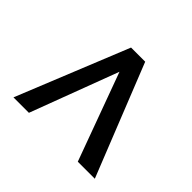

<svg xmlns="http://www.w3.org/2000/svg" viewBox="-112 -625 712 712"><g transform="rotate(45 244.0 -268.5)"><path d="M30.8 -48.8 208.5 -487.8H282.7L457.5 -48.8H368.2L241.7 -394L111.8 -48.8Z"/></g></svg>

Font: Pontano Sans
Style: Regular
Weight: 400
Designer: Vernon Adams
Foundry: Vernon Adams
Version: Version 2.001